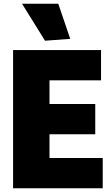

<svg xmlns="http://www.w3.org/2000/svg" viewBox="-20 -1008 596 1028"><path d="M221 -790 98 -988H292L356 -800ZM50 -740H521V-578H245V-451H490V-289H245V-162H530V0H50Z"/></svg>

Font: Encode Sans Compressed
Style: Black
Weight: 900
Designer: Pablo Impallari, Andres Torresi
Foundry: Pablo Impallari, Andres Torresi
Version: Version 1.000; ttfautohint (v1.00) -l 8 -r 50 -G 200 -x 14 -